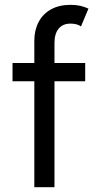

<svg xmlns="http://www.w3.org/2000/svg" viewBox="-20 -780 412 800"><path d="M32.2 -517.6H123V-610.4Q123 -654.3 140.9 -688.2Q158.7 -722.2 192.6 -741Q226.6 -759.8 273.4 -759.8Q296.4 -759.8 314 -755.9Q331.5 -752 348.6 -744.1L317.4 -669.9Q301.8 -681.6 273.4 -681.6Q241.7 -681.6 224.4 -660.6Q207 -639.6 207 -601.6V-517.6H335V-441.4H207V0H123V-441.4H32.2Z"/></svg>

Font: Reddit Sans Vanilla
Style: Regular
Weight: 400
Designer: Stephen Hutchings
Foundry: Reddit
Version: Version 1.013